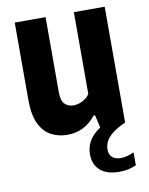

<svg xmlns="http://www.w3.org/2000/svg" viewBox="-86 -609 692 893"><g transform="rotate(-10 260.0 -163.0)"><path d="M197.9 9.7Q155.2 9.7 120.8 -8.6Q86.4 -26.8 66.2 -68.6Q45.9 -110.5 45.9 -181.4V-547H191.6V-193.4Q191.6 -151.8 208 -136Q224.5 -120.2 249.4 -120.2Q261.2 -120.2 275.3 -124.4Q289.4 -128.6 302.7 -137.6Q316 -146.5 325.2 -160.7V-547H470.8V0L353.1 3.5L338.9 -57.2H332Q305.5 -23.6 271.7 -6.9Q237.9 9.7 197.9 9.7ZM406.1 221.1Q346.2 221.1 315.2 193.4Q284.1 165.7 284.1 118.1Q284.1 87.1 297.4 60.6Q310.6 34.1 341.9 10.2Q373.2 -13.7 427.4 -37L470.8 0Q429.6 18.6 407.5 36.7Q385.3 54.9 376.8 73Q368.3 91.2 368.3 109.8Q368.3 133.2 382.4 146.2Q396.6 159.3 424.1 159.3Q437.8 159.3 453.1 155.3Q468.3 151.3 485.4 143.6V204.6Q469.5 211.6 450.2 216.3Q431 221.1 406.1 221.1Z"/></g></svg>

Font: Encode Sans Condensed Thin
Style: Regular
Weight: 100
Width: 3
Designer: Multiple Designers
Foundry: Impallari Type
Version: Version 3.002